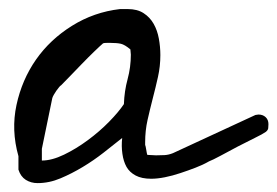

<svg xmlns="http://www.w3.org/2000/svg" viewBox="-20 -411 624 432"><path d="M21.5 -29.3Q21.5 -32.2 21.5 -43.9Q21.5 -55.7 21.5 -59.6Q4.9 -118.2 17.1 -174.8Q29.3 -231.4 61 -276.9Q92.8 -322.3 142.1 -353Q191.4 -383.8 250 -390.6H267.6Q289.1 -390.6 303.2 -381.3Q317.4 -372.1 325.7 -357.4Q334 -342.8 337.4 -324.2Q340.8 -305.7 340.8 -287.1Q340.8 -261.7 335.4 -237.8Q330.1 -213.9 323.7 -189.5Q317.4 -165 312 -141.1Q306.6 -117.2 306.6 -90.8V-85Q307.6 -83 309.1 -73.7Q310.5 -64.5 311.5 -62.5Q313.5 -62.5 321.3 -62Q329.1 -61.5 331.1 -61.5Q340.8 -61.5 350.1 -62Q359.4 -62.5 369.1 -66.4L554.7 -152.3Q555.7 -152.3 558.1 -152.8Q560.5 -153.3 561.5 -153.3Q571.3 -153.3 577.6 -147.5Q584 -141.6 584 -131.8Q584 -127 583.5 -122.6Q583 -118.2 578.1 -114.3Q571.3 -109.4 553.2 -100.6Q535.2 -91.8 514.6 -81.1Q494.1 -70.3 476.1 -60.5Q458 -50.8 450.2 -47.9Q436.5 -40 419.9 -33.7Q403.3 -27.3 385.7 -21.5Q368.2 -15.6 351.1 -12.2Q334 -8.8 320.3 -8.8Q298.8 -8.8 285.2 -16.1Q271.5 -23.4 264.6 -35.6Q257.8 -47.9 255.4 -64.9Q252.9 -82 254.9 -100.6Q235.4 -85 212.9 -67.4Q190.4 -49.8 166 -35.2Q141.6 -20.5 116.2 -9.8Q90.8 1 64.5 1Q49.8 1 38.1 -6.3Q26.4 -13.7 21.5 -29.3ZM74.2 -49.8Q96.7 -49.8 124 -63Q151.4 -76.2 177.7 -95.7Q204.1 -115.2 225.6 -137.2Q247.1 -159.2 258.8 -176.8Q259.8 -206.1 267.1 -232.9Q274.4 -259.8 274.4 -288.1Q274.4 -290 273.9 -293.9Q273.4 -297.9 273.4 -299.8Q260.7 -310.5 252 -312.5Q243.2 -314.5 228.5 -314.5Q226.6 -314.5 220.2 -314.5Q213.9 -314.5 211.9 -313.5Q206.1 -308.6 192.4 -295.4Q178.7 -282.2 163.6 -266.6Q148.4 -251 135.3 -237.3Q122.1 -223.6 117.2 -218.8Q116.2 -218.8 113.3 -215.3Q110.4 -211.9 106.9 -207Q103.5 -202.1 101.1 -197.8Q98.6 -193.4 97.7 -190.4L74.2 -76.2Z"/></svg>

Font: Cedarville Cursive
Style: Regular
Weight: 400
Designer: Kimberly Geswein
Foundry: Kimberly Geswein
Version: Version 1.001 2010